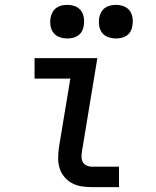

<svg xmlns="http://www.w3.org/2000/svg" viewBox="-20 -769 640 789"><path d="M357 0Q335 0 314 -3.5Q293 -7 275.5 -16.5Q258 -26 244.5 -42Q231 -58 225 -77.5Q219 -97 219 -118.5Q219 -140 222 -162L269 -446H122V-530H380L317 -148Q315 -136 315 -124.5Q315 -113 320 -103.5Q325 -94 335.5 -89Q346 -84 357 -84H469V0ZM456 -611Q440 -611 424.5 -616.5Q409 -622 399.5 -634.5Q390 -647 387.5 -663.5Q385 -680 388 -697Q390 -708 396 -719Q402 -730 412 -737Q422 -744 433.5 -746.5Q445 -749 456 -749Q473 -749 488 -743.5Q503 -738 512.5 -725.5Q522 -713 524.5 -696.5Q527 -680 524 -663Q523 -652 517 -641Q511 -630 501 -623Q491 -616 479.5 -613.5Q468 -611 456 -611ZM256 -611Q240 -611 224.5 -616.5Q209 -622 199.5 -634.5Q190 -647 187.5 -663.5Q185 -680 188 -697Q190 -708 196 -719Q202 -730 212 -737Q222 -744 233.5 -746.5Q245 -749 256 -749Q273 -749 288 -743.5Q303 -738 312.5 -725.5Q322 -713 324.5 -696.5Q327 -680 324 -663Q323 -652 317 -641Q311 -630 301 -623Q291 -616 279.5 -613.5Q268 -611 256 -611Z"/></svg>

Font: Iosevka Curly Slab MdExObl
Style: Regular
Weight: 500
Width: 7
Italic angle: -9°
Monospace: yes
Designer: Belleve Invis
Foundry: Belleve Invis
Version: Version 11.1.0; ttfautohint (v1.8.3)